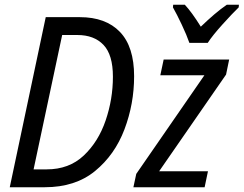

<svg xmlns="http://www.w3.org/2000/svg" viewBox="-20 -786 1023 806"><path d="M21 0H168Q296 0 379 -68Q462 -136 502.5 -243Q543 -350 543 -466Q543 -590 483.5 -652Q424 -714 315 -714H172ZM121 -75 241 -639H305Q375 -639 414.5 -597.5Q454 -556 454 -464Q454 -370 423.5 -280.5Q393 -191 331.5 -133Q270 -75 176 -75ZM540 0 552 -56 838 -470H653L667 -536H942L929 -473L648 -67H853L839 0ZM775 -606H852Q872 -637 914.5 -684Q957 -731 982 -755L983 -766H932Q907 -749 879.5 -725.5Q852 -702 823 -674Q785 -735 756 -766H707L706 -755Q722 -727 743 -682.5Q764 -638 775 -606Z"/></svg>

Font: Noto Sans UI SemiCondensed
Style: Italic
Weight: 400
Width: 4
Italic angle: -12°
Designer: Monotype Design Team
Foundry: Monotype Imaging Inc.
Version: Version 1.901